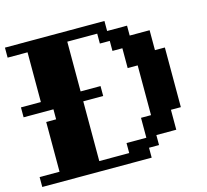

<svg xmlns="http://www.w3.org/2000/svg" viewBox="-101 -816 1003 932"><g transform="rotate(-15 400.0 -350.0)"><path d="M100.1 -299.8H149.9V-350.1H0V-399.9H100.1V-649.9H0V-700.2H500V-649.9H600.1V-600.1H700.2V-500H750V-200.2H700.2V-100.1H600.1V-49.8H549.8V0H0V-49.8H100.1ZM299.8 -49.8H450.2V-100.1H549.8V-200.2H600.1V-450.2H549.8V-549.8H500V-600.1H450.2V-649.9H299.8V-399.9H399.9V-350.1H299.8Z"/></g></svg>

Font: Redaction 50
Style: Bold
Weight: 700
Designer: Jeremy Mickel / Forest Young
Foundry: MCKL
Version: Version 2.001;hotconv 1.0.113;makeotfexe 2.5.65598 DEVELOPME